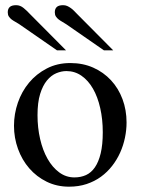

<svg xmlns="http://www.w3.org/2000/svg" viewBox="-20 -702 540 737"><path d="M465.8 -231.9Q465.8 -203.1 459.7 -173.6Q453.6 -144 441.4 -116.7Q429.2 -89.4 410.6 -65.4Q392.1 -41.5 367.7 -23.7Q343.3 -5.9 312.5 4.4Q281.7 14.6 245.1 14.6Q198.2 14.6 159.4 -4.4Q120.6 -23.4 92.5 -55.7Q64.5 -87.9 49.1 -130.4Q33.7 -172.9 33.7 -219.2Q33.7 -264.6 48.6 -307.9Q63.5 -351.1 91.6 -384.8Q119.6 -418.5 159.7 -439.2Q199.7 -460 250 -460Q298.3 -460 337.9 -442.4Q377.4 -424.8 406 -394Q434.6 -363.3 450.2 -321.5Q465.8 -279.8 465.8 -231.9ZM374.5 -194.3Q374.5 -244.1 364.7 -287.1Q355 -330.1 336.9 -361.6Q318.8 -393.1 293 -411.1Q267.1 -429.2 234.9 -429.2Q215.8 -429.2 196 -420.9Q176.3 -412.6 160.2 -393.1Q144 -373.5 134 -341.1Q124 -308.6 124 -259.8Q124 -211.9 134 -168.5Q144 -125 162.6 -92.3Q181.2 -59.6 207.3 -40.3Q233.4 -21 265.6 -21Q290 -21 310.1 -30Q330.1 -39.1 344.2 -59.6Q358.4 -80.1 366.5 -113.3Q374.5 -146.5 374.5 -194.3ZM198.7 -508.8 54.2 -608.9Q46.9 -613.8 38.8 -618.2Q30.8 -622.6 24.4 -627.4Q18.1 -632.3 13.9 -638.7Q9.8 -645 9.8 -654.8Q9.8 -668 17.3 -675Q24.9 -682.1 42 -682.1Q57.6 -682.1 70.8 -671.1Q84 -660.2 94.7 -648.4L233.4 -508.8ZM378.9 -508.8 234.4 -608.9Q227.1 -613.8 219.2 -618.2Q211.4 -622.6 205.1 -627.4Q198.7 -632.3 194.6 -638.7Q190.4 -645 190.4 -654.8Q190.4 -668 197.8 -675Q205.1 -682.1 222.2 -682.1Q231 -682.1 238 -679Q245.1 -675.8 251.7 -671.1Q258.3 -666.5 264.2 -660.4Q270 -654.3 275.9 -648.4L414.6 -508.8Z"/></svg>

Font: Doulos SIL Phon
Style: Regular
Weight: 400
Designer: Walt Agee, Victor Gaultney, Peter Martin, Debbi Hosken, Becca Hirsbrunner
Foundry: SIL International
Version: Version 5.000